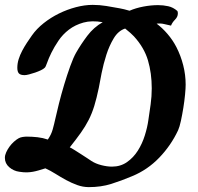

<svg xmlns="http://www.w3.org/2000/svg" viewBox="-25 -752 810 787"><path d="M506 -708Q531 -719 562.5 -725Q594 -731 623 -731Q644 -731 664.5 -726.5Q685 -722 702 -707Q704 -704 704 -697Q704 -683 692.5 -671.5Q681 -660 676 -647Q662 -650 647.5 -653.5Q633 -657 617 -655Q640 -638 661.5 -613Q683 -588 698 -559Q716 -524 726 -484.5Q736 -445 736 -405Q736 -390 733.5 -364Q731 -338 726.5 -310Q722 -282 716.5 -256.5Q711 -231 705 -218Q676 -156 628 -106Q580 -56 517 -30Q472 -11 430.5 2Q389 15 339 15Q315 15 291.5 6.5Q268 -2 246 -14Q224 -26 202.5 -39.5Q181 -53 161 -62Q145 -57 133 -53.5Q121 -50 110 -48Q99 -46 86 -45.5Q73 -45 54 -48Q31 -51 13 -66.5Q-5 -82 -5 -105Q-5 -116 0.5 -128Q6 -140 14 -151Q22 -162 32 -171Q42 -180 51 -185Q58 -189 67.5 -190.5Q77 -192 85 -192Q107 -192 129 -189.5Q151 -187 171 -180Q185 -200 191 -221.5Q197 -243 202 -266Q207 -289 216.5 -327Q226 -365 238 -405Q250 -445 263 -481Q276 -517 287 -536Q307 -571 333 -605.5Q359 -640 396 -661Q351 -669 317 -659.5Q283 -650 257.5 -630.5Q232 -611 214.5 -585Q197 -559 185.5 -535.5Q174 -512 168 -494.5Q162 -477 158 -474Q153 -469 142.5 -464Q132 -459 119 -454.5Q106 -450 94 -447Q82 -444 76 -444Q59 -444 52.5 -451Q46 -458 46 -474Q46 -492 51.5 -509.5Q57 -527 66 -544Q75 -561 85.5 -577Q96 -593 106 -607Q125 -634 154 -657Q183 -680 216.5 -696.5Q250 -713 286 -722.5Q322 -732 355 -732Q383 -732 410.5 -727.5Q438 -723 465 -718Q478 -715 484 -714Q490 -713 506 -708ZM488 -635Q460 -626 441.5 -595.5Q423 -565 411 -527.5Q399 -490 391.5 -452.5Q384 -415 380 -392Q371 -349 361.5 -318Q352 -287 338.5 -260.5Q325 -234 306.5 -208Q288 -182 261 -148Q268 -145 280.5 -137Q293 -129 306.5 -120.5Q320 -112 332 -104Q344 -96 350 -92Q367 -81 390.5 -75Q414 -69 434 -69Q469 -69 495.5 -87.5Q522 -106 540 -134.5Q558 -163 568.5 -196.5Q579 -230 583 -259Q588 -292 592.5 -324.5Q597 -357 597 -390Q597 -452 581.5 -504.5Q566 -557 524 -603Q516 -611 509.5 -617Q503 -623 488 -635Z"/></svg>

Font: Praegefest
Style: Regular
Weight: 600
Designer: Peter Wiegel nach alter Vorlage
Foundry: Peter Wiegel
Version: Version 1.000